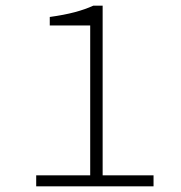

<svg xmlns="http://www.w3.org/2000/svg" viewBox="-20 -659 640 679"><path d="M108 0V-39H299V-569H156V-599Q207 -606 244.5 -616Q282 -626 310 -639H343V-39H523V0Z"/></svg>

Font: Source Code Pro Light
Style: Regular
Weight: 300
Monospace: yes
Designer: Paul D. Hunt, Teo Tuominen
Foundry: Adobe Systems Incorporated
Version: Version 2.030;PS 1.000;hotconv 16.6.51;makeotf.lib2.5.65220